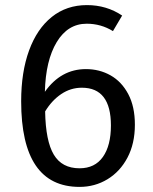

<svg xmlns="http://www.w3.org/2000/svg" viewBox="-20 -721 600 753"><path d="M509 -232Q509 -158 480 -103Q451 -48 401.5 -18Q352 12 292 12Q63 12 63 -324Q63 -438 94 -523Q125 -608 183 -654.5Q241 -701 321 -701Q398 -701 459 -660L423 -599Q376 -628 320 -628Q246 -628 202.5 -556Q159 -484 156 -361Q219 -450 317 -450Q370 -450 413.5 -425.5Q457 -401 483 -352Q509 -303 509 -232ZM415 -229Q415 -377 301 -377Q257 -377 220 -352Q183 -327 157 -284Q159 -168 191 -114.5Q223 -61 292 -61Q352 -61 383.5 -105.5Q415 -150 415 -229Z"/></svg>

Font: Statis Sans
Style: Regular
Weight: 400
Designer: bBox Type GmbH
Foundry: bBox Type GmbH
Version: Version 1.000